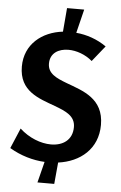

<svg xmlns="http://www.w3.org/2000/svg" viewBox="-63 -877 661 1048"><g transform="rotate(5 268.0 -353.0)"><path d="M489 -644C439 -679 381 -699 323 -704L355 -834H261L250 -704C137 -691 43 -618 43 -495C43 -359 152 -329 241 -296C303 -273 355 -251 355 -190C355 -119 303 -85 238 -85C182 -85 117 -110 66 -157L19 -46C79 -10 148 10 212 13L183 128H275L286 10C406 -6 501 -83 501 -215C501 -360 386 -392 295 -426C237 -448 189 -469 189 -524C189 -581 234 -608 289 -608C333 -608 383 -590 420 -558Z"/></g></svg>

Font: Rosario
Style: Bold
Weight: 700
Designer: Hector Gatti
Foundry: Omnibus Type
Version: Version 1.100